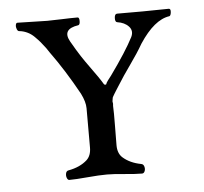

<svg xmlns="http://www.w3.org/2000/svg" viewBox="-41 -494 575 541"><g transform="rotate(-5 247.0 -224.0)"><path d="M30 -426Q26 -426 23.5 -432Q21 -438 22 -444Q23 -450 27 -450Q43 -450 68.5 -449Q94 -448 111 -448Q127 -448 152 -449Q177 -450 197 -450Q202 -450 202 -439.5Q202 -429 197 -428Q150 -421 170 -385Q186 -357 196.5 -341Q207 -325 219 -308.5Q231 -292 240 -279Q244 -273 249 -265.5Q254 -258 254.5 -256.5Q255 -255 258 -254.5Q261 -254 261.5 -256.5Q262 -259 267 -266Q272 -273 277 -279Q323 -343 343 -382Q351 -399 339.5 -411.5Q328 -424 307 -427Q301 -428 301.5 -439.5Q302 -451 309 -451H381Q396 -451 418 -451.5Q440 -452 455 -452Q461 -452 460 -442Q459 -432 455 -431Q412 -425 370 -361Q355 -335 333.5 -305Q312 -275 294 -246Q291 -241 287 -235Q283 -229 282 -227Q281 -225 278.5 -221Q276 -217 276 -215.5Q276 -214 275 -209.5Q274 -205 275 -202.5Q276 -200 275 -193Q276 -176 275.5 -136.5Q275 -97 275 -82Q275 -59 288 -47Q308 -29 340 -23Q346 -22 348 -15Q350 -8 347.5 -2Q345 4 340 4Q320 4 290 1Q260 -2 241 -2Q219 -2 185.5 1Q152 4 134 4Q130 4 127.5 -2Q125 -8 126.5 -15Q128 -22 134 -23Q167 -29 187 -47Q200 -59 200 -82V-193Q200 -211 188 -235Q150 -304 110 -359L102 -371Q93 -383 87.5 -389.5Q82 -396 72.5 -405.5Q63 -415 52 -420Q41 -425 30 -426Z"/></g></svg>

Font: EB Garamond 12 All SC
Style: AllSC
Weight: 400
Version: Version 0.016 ; ttfautohint (v0.97) -l 8 -r 50 -G 200 -x 0 -